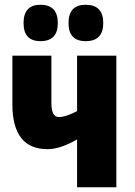

<svg xmlns="http://www.w3.org/2000/svg" viewBox="-20 -787 568 807"><path d="M340 -614Q414 -614 414 -690Q414 -767 340 -767Q268 -767 268 -690Q268 -614 340 -614ZM150 -614Q223 -614 223 -690Q223 -767 150 -767Q79 -767 79 -690Q79 -614 150 -614ZM32 -553V-349Q32 -160 180 -160Q233 -160 304 -201V0H469V-553H304V-320Q256 -295 228 -295Q196 -295 196 -353V-553Z"/></svg>

Font: Noto Sans Display Condensed Black
Style: Regular
Weight: 900
Width: 3
Designer: Monotype Design team
Foundry: Monotype Imaging Inc.
Version: 1.000